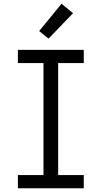

<svg xmlns="http://www.w3.org/2000/svg" viewBox="-20 -1000 540 1020"><path d="M75 0V-70H211V-665H75V-735H425V-665H289V-70H425V0ZM238 -795 188 -835 307 -980 368 -930Z"/></svg>

Font: Iosevka SS18
Style: Regular
Weight: 400
Monospace: yes
Designer: Belleve Invis
Foundry: Belleve Invis
Version: Version 25.1.1; ttfautohint (v1.8.4)